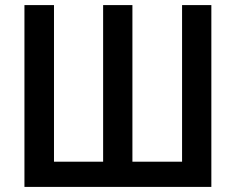

<svg xmlns="http://www.w3.org/2000/svg" viewBox="-20 -734 926 754"><path d="M76 0V-714H192V-99H385V-714H500V-99H695V-714H810V0Z"/></svg>

Font: Noto Sans Display Medium Narrow
Style: Regular
Weight: 500
Width: 4
Designer: Monotype Design team
Foundry: Monotype Imaging Inc.
Version: Version 1.000